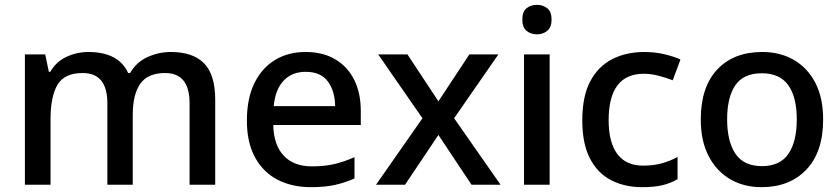

<svg xmlns="http://www.w3.org/2000/svg" viewBox="-20 -764 3475 794"><path d="M687 -549Q778 -549 824 -502Q870 -455 870 -351V0H764V-337Q764 -462 663 -462Q591 -462 560 -417.5Q529 -373 529 -290V0H424V-337Q424 -462 322 -462Q246 -462 217.5 -413Q189 -364 189 -272V0H83V-539H167L182 -467H188Q212 -509 255 -529Q298 -549 346 -549Q407 -549 448.5 -527.5Q490 -506 510 -462H518Q544 -507 590 -528Q636 -549 687 -549Z M1244 -549Q1315 -549 1366 -519Q1417 -489 1444.5 -434.5Q1472 -380 1472 -305V-247H1110Q1112 -164 1153.5 -120Q1195 -76 1270 -76Q1322 -76 1362.5 -85.5Q1403 -95 1446 -114V-26Q1405 -8 1364 1Q1323 10 1266 10Q1187 10 1127.5 -21Q1068 -52 1034.5 -113.5Q1001 -175 1001 -265Q1001 -356 1031.5 -419Q1062 -482 1116.5 -515.5Q1171 -549 1244 -549ZM1244 -467Q1187 -467 1152.5 -430Q1118 -393 1112 -325H1366Q1365 -388 1335.5 -427.5Q1306 -467 1244 -467Z M1727 -275 1544 -539H1665L1793 -345L1921 -539H2041L1858 -275L2050 0H1930L1793 -206L1655 0H1535Z M2253 -539V0H2147V-539ZM2201 -744Q2225 -744 2243 -730Q2261 -716 2261 -683Q2261 -651 2243 -636.5Q2225 -622 2201 -622Q2175 -622 2157.5 -636.5Q2140 -651 2140 -683Q2140 -716 2157.5 -730Q2175 -744 2201 -744Z M2636 10Q2562 10 2506 -19.5Q2450 -49 2419 -110Q2388 -171 2388 -266Q2388 -366 2421 -428Q2454 -490 2512 -519.5Q2570 -549 2644 -549Q2689 -549 2728.5 -539.5Q2768 -530 2794 -518L2762 -432Q2734 -443 2702.5 -451Q2671 -459 2643 -459Q2497 -459 2497 -267Q2497 -175 2533 -127Q2569 -79 2639 -79Q2684 -79 2718.5 -89Q2753 -99 2782 -115V-23Q2753 -6 2719 2Q2685 10 2636 10Z M3384 -270Q3384 -136 3315 -63Q3246 10 3129 10Q3056 10 2999.5 -23Q2943 -56 2910.5 -118.5Q2878 -181 2878 -270Q2878 -404 2946 -476.5Q3014 -549 3132 -549Q3206 -549 3262.5 -516.5Q3319 -484 3351.5 -422Q3384 -360 3384 -270ZM2987 -270Q2987 -179 3021.5 -128Q3056 -77 3131 -77Q3206 -77 3240.5 -128Q3275 -179 3275 -270Q3275 -362 3240 -411.5Q3205 -461 3130 -461Q3055 -461 3021 -411.5Q2987 -362 2987 -270Z"/></svg>

Font: Noto Sans Vithkuqi Medium
Style: Regular
Weight: 500
Version: Version 1.001